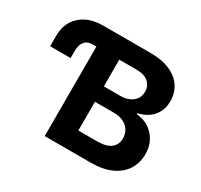

<svg xmlns="http://www.w3.org/2000/svg" viewBox="-151 -923 1169 1118"><g transform="rotate(30 433.0 -364.0)"><path d="M349.6 -601.6Q323.2 -601.6 244.1 -601.6Q214.8 -601.6 199.2 -587.9Q183.6 -574.2 177.7 -553.7Q171.9 -532.2 172.9 -510.7Q172.9 -496.1 172.9 -468.8Q138.7 -468.8 35.2 -468.8Q35.2 -486.3 35.2 -540Q35.2 -596.7 60.5 -638.7Q85.9 -680.7 131.8 -704.1Q178.7 -727.5 243.2 -727.5Q279.3 -727.5 349.6 -727.5Q349.6 -696.3 349.6 -601.6ZM269.5 0Q269.5 -181.6 269.5 -727.5Q341.8 -727.5 559.6 -727.5Q640.6 -727.5 694.3 -703.1Q747.1 -679.7 774.4 -637.7Q801.8 -595.7 801.8 -541Q801.8 -498 784.2 -465.8Q767.6 -433.6 737.3 -413.1Q708 -393.6 669.9 -384.8Q669.9 -381.8 669.9 -377.9Q711.9 -376 748 -354.5Q785.2 -332 807.6 -293Q830.1 -254.9 830.1 -201.2Q830.1 -143.6 801.8 -97.7Q773.4 -52.7 717.8 -26.4Q661.1 0 579.1 0Q476.6 0 269.5 0ZM422.9 -126Q454.1 -126 547.9 -126Q612.3 -126 641.6 -150.4Q670.9 -174.8 670.9 -215.8Q670.9 -246.1 656.2 -269.5Q641.6 -293 615.2 -305.7Q588.9 -319.3 551.8 -319.3Q508.8 -319.3 422.9 -319.3Q422.9 -270.5 422.9 -126ZM422.9 -422.9Q451.2 -422.9 536.1 -422.9Q568.4 -422.9 592.8 -434.6Q617.2 -445.3 631.8 -465.8Q646.5 -486.3 646.5 -515.6Q646.5 -554.7 618.2 -579.1Q590.8 -602.5 539.1 -602.5Q500 -602.5 422.9 -602.5Q422.9 -557.6 422.9 -422.9Z"/></g></svg>

Font: DeepSea
Style: Bold
Weight: 700
Designer: Stem
Version: Version 3.019;git-0a5106e0b